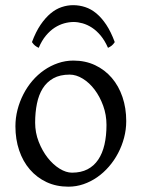

<svg xmlns="http://www.w3.org/2000/svg" viewBox="-20 -701 543 736"><path d="M388.2 -222.2Q388.2 -260.7 375.5 -295.7Q362.8 -330.6 342.8 -357.2Q322.8 -383.8 297.4 -399.4Q272 -415 247.1 -415Q210 -415 184.6 -400.9Q159.2 -386.7 143.8 -362.1Q128.4 -337.4 121.6 -303.7Q114.7 -270 114.7 -231Q114.7 -192.4 128.4 -157.5Q142.1 -122.6 162.8 -96.2Q183.6 -69.8 208.5 -54.4Q233.4 -39.1 255.9 -39.1Q290.5 -39.1 315.4 -52Q340.3 -64.9 356.4 -88.9Q372.6 -112.8 380.4 -146.5Q388.2 -180.2 388.2 -222.2ZM463.9 -236.8Q463.9 -204.1 455.6 -172.9Q447.3 -141.6 432.6 -113.8Q418 -85.9 397.5 -62.3Q377 -38.6 352.3 -21.5Q327.6 -4.4 299.8 5.1Q272 14.6 242.2 14.6Q195.8 14.6 158.4 -2.9Q121.1 -20.5 94.5 -51.3Q67.9 -82 53.5 -124.5Q39.1 -167 39.1 -216.8Q39.1 -249 47.1 -280.3Q55.2 -311.5 69.6 -339.6Q84 -367.7 104.2 -391.4Q124.5 -415 149.2 -432.1Q173.8 -449.2 202.4 -459Q231 -468.8 261.2 -468.8Q307.1 -468.8 344.5 -451.2Q381.8 -433.6 408.4 -402.6Q435.1 -371.6 449.5 -329.1Q463.9 -286.6 463.9 -236.8ZM102.5 -539.6Q117.2 -579.1 135.5 -606Q153.8 -632.8 174.1 -649.7Q194.3 -666.5 216.3 -673.8Q238.3 -681.2 260.3 -681.2Q284.2 -681.2 306.6 -673.8Q329.1 -666.5 349.4 -649.7Q369.6 -632.8 387.5 -606Q405.3 -579.1 419.9 -539.6Q414.1 -530.8 408.2 -526.1Q402.3 -521.5 394 -517.6Q381.8 -545.4 366 -564.5Q350.1 -583.5 332.5 -595Q314.9 -606.4 296.6 -611.6Q278.3 -616.7 262.2 -616.7Q245.1 -616.7 226.3 -611.6Q207.5 -606.4 189.7 -595Q171.9 -583.5 156 -564.5Q140.1 -545.4 128.4 -517.6Q120.1 -521.5 114.3 -526.1Q108.4 -530.8 102.5 -539.6Z"/></svg>

Font: Gentium Plus
Style: Regular
Weight: 400
Designer: J. Victor Gaultney, Annie Olsen, Iska Routamaa
Foundry: SIL International
Version: Version 1.510